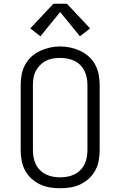

<svg xmlns="http://www.w3.org/2000/svg" viewBox="-20 -993 640 1021"><path d="M300 8Q272 8 244.5 3.5Q217 -1 192 -13Q167 -25 146.5 -44Q126 -63 113 -87.5Q100 -112 95 -139.5Q90 -167 90 -195V-540Q90 -568 95 -595.5Q100 -623 113 -647.5Q126 -672 146.5 -691Q167 -710 192.5 -722Q218 -734 245 -740Q272 -746 300 -746Q328 -746 355 -740Q382 -734 407.5 -722Q433 -710 453.5 -691Q474 -672 487 -647.5Q500 -623 505 -595.5Q510 -568 510 -540V-195Q510 -167 505 -139.5Q500 -112 487 -87.5Q474 -63 453.5 -44Q433 -25 408 -13Q383 -1 355.5 3.5Q328 8 300 8ZM300 -50Q319 -50 338.5 -53.5Q358 -57 375.5 -65.5Q393 -74 407 -88Q421 -102 429.5 -119.5Q438 -137 441.5 -156.5Q445 -176 445 -195V-540Q445 -560 441.5 -579Q438 -598 429.5 -615.5Q421 -633 406.5 -647.5Q392 -662 374.5 -670Q357 -678 337.5 -681.5Q318 -685 298 -685Q279 -685 259.5 -681.5Q240 -678 223 -669Q206 -660 192.5 -646Q179 -632 170 -615Q161 -598 158 -578.5Q155 -559 155 -540V-195Q155 -176 158.5 -156.5Q162 -137 170.5 -119.5Q179 -102 193 -88Q207 -74 224.5 -65.5Q242 -57 261.5 -53.5Q281 -50 300 -50ZM195 -800 141 -842 264 -973H336L459 -842L405 -800L300 -929Z"/></svg>

Font: Iosevka Curly Slab LtEx
Style: Regular
Weight: 300
Width: 7
Monospace: yes
Designer: Belleve Invis
Foundry: Belleve Invis
Version: Version 11.1.0; ttfautohint (v1.8.3)